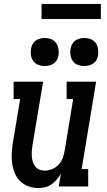

<svg xmlns="http://www.w3.org/2000/svg" viewBox="-20 -943 540 971"><path d="M173 8Q147 8 123 -1Q99 -10 81.5 -27.5Q64 -45 54.5 -68Q45 -91 41.5 -116.5Q38 -142 39.5 -168.5Q41 -195 45 -221L82 -442H49V-530H198L144 -207Q142 -193 141 -178.5Q140 -164 141 -150.5Q142 -137 146 -124Q150 -111 158.5 -100.5Q167 -90 179.5 -85Q192 -80 207 -80Q225 -80 244 -88Q263 -96 276.5 -110.5Q290 -125 297 -143.5Q304 -162 307 -181L350 -442H317V-530H466L393 -88H426V0H277L288 -65Q279 -49 267 -35Q255 -21 240 -10.5Q225 0 207.5 4Q190 8 173 8ZM406 -609Q389 -609 373.5 -615Q358 -621 348.5 -634Q339 -647 336.5 -663.5Q334 -680 337 -697Q339 -709 345 -720Q351 -731 361 -738Q371 -745 383 -748Q395 -751 406 -751Q423 -751 438.5 -745Q454 -739 463.5 -726Q473 -713 475.5 -696.5Q478 -680 476 -663Q474 -651 468 -640Q462 -629 451.5 -622Q441 -615 429.5 -612Q418 -609 406 -609ZM206 -609Q189 -609 173.5 -615Q158 -621 148.5 -634Q139 -647 136.5 -663.5Q134 -680 137 -697Q139 -709 145 -720Q151 -731 161 -738Q171 -745 183 -748Q195 -751 206 -751Q223 -751 238.5 -745Q254 -739 263.5 -726Q273 -713 275.5 -696.5Q278 -680 276 -663Q274 -651 268 -640Q262 -629 251.5 -622Q241 -615 229.5 -612Q218 -609 206 -609ZM190 -847V-923H490V-847Z"/></svg>

Font: Iosevka Slab Semibold Oblique
Style: Regular
Weight: 600
Italic angle: -9°
Monospace: yes
Designer: Belleve Invis
Foundry: Belleve Invis
Version: Version 11.1.1; ttfautohint (v1.8.3)